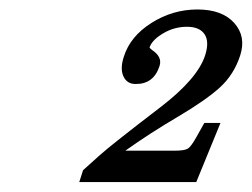

<svg xmlns="http://www.w3.org/2000/svg" viewBox="-20 -603 518 395"><path d="M308.1 -466.8Q295.9 -429.7 258.8 -430.2Q241.2 -430.2 233.9 -446Q226.6 -461.9 234.9 -486.8Q248 -528.3 291.7 -555.9Q335.4 -583.5 386.2 -583.5Q437 -583.5 461.9 -555.7Q486.8 -527.8 474.1 -488.8Q461.4 -449.7 432.6 -423.3Q403.8 -397 346.2 -363Q288.6 -329.1 237.8 -293H339.4Q359.9 -293 366.7 -297.4Q373.5 -301.8 384.8 -322.3L400.4 -350.1H433.6L383.8 -228.5H143.1L150.9 -252.9Q163.1 -263.7 185.8 -284.2Q208.5 -304.7 310.5 -382.8Q386.2 -440.9 401.9 -488.8Q411.1 -517.1 400.9 -532.5Q390.6 -547.9 364.5 -547.9Q338.4 -547.9 315.7 -534.4Q293 -521 287.6 -505.4Q288.1 -503.9 293 -500Q314.5 -485.8 308.1 -466.8Z"/></svg>

Font: RIT Rachana
Style: Bold Italic
Weight: 700
Designer: Hussain KH
Version: 1.4.7